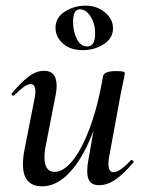

<svg xmlns="http://www.w3.org/2000/svg" viewBox="-20 -645 512 678"><path d="M61 -65Q61 -89 67 -119L102 -297Q105 -312 105 -322Q105 -348 88 -348Q78 -348 64 -338Q50 -328 31 -309Q29 -307 27 -307Q24 -307 22 -310.5Q20 -314 23 -317Q58 -358 83.5 -376.5Q109 -395 136 -395Q180 -395 180 -342Q180 -324 174 -297L143 -138Q137 -110 137 -90Q137 -38 173 -38Q204 -38 236.5 -78Q269 -118 297.5 -194.5Q326 -271 344 -376L360 -375Q340 -258 305 -170Q270 -82 224.5 -34.5Q179 13 129 13Q61 13 61 -65ZM288 -41Q288 -60 292 -80L344 -376Q347 -394 391 -394Q421 -394 421 -387L417 -365Q407 -318 406 -312L365 -89Q363 -80 363 -66Q363 -37 381 -37Q403 -37 442 -79Q443 -80 445 -80Q448 -80 450.5 -76.5Q453 -73 450 -70Q415 -29 386.5 -10Q358 9 330 9Q308 9 298 -3Q288 -15 288 -41ZM176 -547Q176 -583 209 -604Q242 -625 282 -625Q322 -625 350.5 -601.5Q379 -578 379 -545Q379 -510 346.5 -489Q314 -468 272 -468Q228 -468 202 -491.5Q176 -515 176 -547ZM316 -527Q316 -561 300 -586.5Q284 -612 262 -612Q238 -612 238 -567Q238 -534 251.5 -507.5Q265 -481 288 -481Q316 -481 316 -527Z"/></svg>

Font: Cormorant Garamond SemiBold
Style: Italic
Weight: 600
Italic angle: -10°
Designer: Christian Thalmann (Catharsis Fonts)
Foundry: Catharsis Fonts
Version: Version 4.000